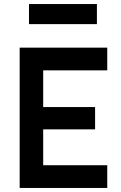

<svg xmlns="http://www.w3.org/2000/svg" viewBox="-20 -927 597 947"><path d="M77 0V-692H509V-580H193V-399H449V-289H193V-112H509V0ZM123 -808V-907H458V-808Z"/></svg>

Font: TitilliumText22L Rg
Style: Bold
Weight: 700
Designer: Campivisivi
Foundry: Campivisivi
Version: 1.000